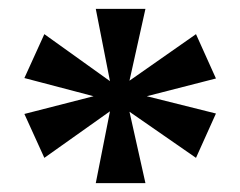

<svg xmlns="http://www.w3.org/2000/svg" viewBox="-20 -780 542 433"><path d="M196 -367 228 -529 80 -424 35 -523 191 -563 35 -604 80 -703 228 -597 196 -760H308L272 -598L422 -703L467 -603L311 -563L467 -524L422 -424L272 -528L308 -367Z"/></svg>

Font: Noto Serif Vithkuqi
Style: Regular
Weight: 400
Version: Version 1.005